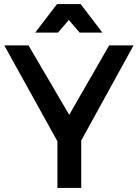

<svg xmlns="http://www.w3.org/2000/svg" viewBox="-20 -923 677 943"><path d="M318 -825 265 -763H153L260 -903H376L483 -763H371ZM636 -700 379 -233V0H262V-229L1 -700H120L320 -359L516 -700Z"/></svg>

Font: Montserrat-Arabic
Style: Regular
Weight: 400
Designer: Mohamed Gaber
Foundry: Kief Type Foundry
Version: Version 5.008;PS 005.008;hotconv 1.0.88;makeotf.lib2.5.64775